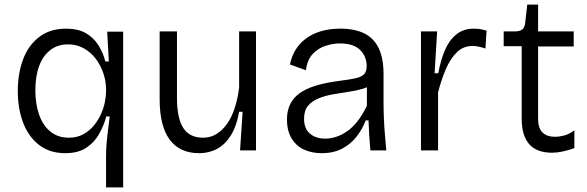

<svg xmlns="http://www.w3.org/2000/svg" viewBox="-20 -651 2540 831"><path d="M439 160V23Q439 -3 441.5 -32.5Q444 -62 448 -91.5Q452 -121 455 -147H440Q430 -109 409.5 -72Q389 -35 353.5 -11.5Q318 12 262 12Q196 12 150 -23Q104 -58 80.5 -119Q57 -180 57 -257Q57 -332 79.5 -393Q102 -454 149 -490.5Q196 -527 266 -527Q318 -527 351.5 -507.5Q385 -488 405.5 -456Q426 -424 436 -385H451L444 -514H513V-259V160ZM278 -55Q312 -55 338 -68.5Q364 -82 383.5 -104.5Q403 -127 415.5 -154Q428 -181 433.5 -207.5Q439 -234 439 -254V-264Q439 -299 427.5 -333.5Q416 -368 394.5 -396.5Q373 -425 342.5 -442Q312 -459 274 -459Q230 -459 198 -434.5Q166 -410 149.5 -365.5Q133 -321 133 -260Q133 -202 149 -155.5Q165 -109 197.5 -82Q230 -55 278 -55Z M842 12Q758 12 714.5 -46.5Q671 -105 671 -222V-515H746V-227Q746 -140 773 -97.5Q800 -55 859 -55Q891 -55 917 -71Q943 -87 963 -115.5Q983 -144 996 -184Q1009 -224 1015 -272V-515H1088V-217V0H1019L1030 -167H1015Q1004 -105 979.5 -65.5Q955 -26 920 -7Q885 12 842 12Z M1372 12Q1330 12 1296 -3.5Q1262 -19 1242 -52Q1222 -85 1222 -134Q1222 -169 1234.5 -197Q1247 -225 1274 -245.5Q1301 -266 1346 -280Q1391 -294 1456 -302Q1496 -307 1520 -312.5Q1544 -318 1555.5 -329.5Q1567 -341 1567 -365Q1567 -406 1539 -434.5Q1511 -463 1451 -463Q1422 -463 1390 -453Q1358 -443 1334 -418Q1310 -393 1304 -347L1235 -372Q1242 -407 1259 -435Q1276 -463 1304 -484Q1332 -505 1369.5 -516Q1407 -527 1453 -527Q1516 -527 1557.5 -506Q1599 -485 1619.5 -441.5Q1640 -398 1640 -330V-207Q1640 -177 1641.5 -140.5Q1643 -104 1646 -67.5Q1649 -31 1652 0H1583Q1580 -34 1578 -66Q1576 -98 1575 -130H1563Q1549 -93 1524 -60.5Q1499 -28 1461.5 -8Q1424 12 1372 12ZM1388 -51Q1410 -51 1434 -58.5Q1458 -66 1482 -82.5Q1506 -99 1527.5 -126.5Q1549 -154 1568 -193V-298L1596 -293Q1580 -276 1552.5 -267.5Q1525 -259 1491 -254Q1457 -249 1422.5 -243Q1388 -237 1359.5 -225.5Q1331 -214 1313.5 -193.5Q1296 -173 1296 -137Q1296 -94 1321.5 -72.5Q1347 -51 1388 -51Z M1802 0V-289V-515H1872L1861 -334H1877Q1887 -390 1905.5 -433.5Q1924 -477 1955 -502Q1986 -527 2030 -527Q2041 -527 2055 -525.5Q2069 -524 2086 -518L2081 -441Q2067 -446 2052.5 -449Q2038 -452 2025 -452Q1985 -452 1957 -424.5Q1929 -397 1909.5 -351.5Q1890 -306 1876 -251V0Z M2370 10Q2303 10 2270.5 -27Q2238 -64 2238 -137V-451H2160V-515H2207Q2230 -515 2240.5 -523.5Q2251 -532 2253 -552L2262 -631H2309V-515H2463V-450H2309V-137Q2309 -96 2328 -77.5Q2347 -59 2382 -59Q2401 -59 2422 -64.5Q2443 -70 2466 -87V-10Q2438 0 2414 5Q2390 10 2370 10Z"/></svg>

Font: Bricolage Grotesque 96pt ExtraBold Light
Style: Regular
Weight: 300
Version: Version 1.001;gftools[0.9.33.dev8+g029e19f]